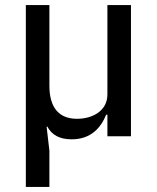

<svg xmlns="http://www.w3.org/2000/svg" viewBox="-20 -538 619 758"><path d="M175 200V57L164 -38H167C185 -5 215 12 263 12C340 12 379 -35 399 -85H404V0H497V-518H404V-165C404 -100 345 -69 284 -69C212 -69 175 -114 175 -200V-518H82V200Z"/></svg>

Font: IBM Plex Devanagari Text
Style: Regular
Weight: 450
Designer: Mike Abbink, Paul van der Laan, Pieter van Rosmalen, Erin McLaughlin
Foundry: Bold Monday
Version: Version 1.0